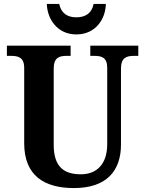

<svg xmlns="http://www.w3.org/2000/svg" viewBox="-20 -946 738 976"><path d="M368 -771C467 -771 517 -851 518 -926H456C446 -878 414 -858 368 -858C323 -858 291 -878 281 -926H218C220 -851 270 -771 368 -771ZM356 10C522 10 595 -78 595 -211V-597C595 -654 624 -662 662 -662H683V-714H439V-662H459C497 -662 525 -654 525 -601V-213C525 -112 472 -60 391 -60C306 -60 253 -97 253 -210V-597C253 -654 282 -662 319 -662H339V-714H15V-662H36C73 -662 103 -654 103 -601V-218C103 -54 204 10 356 10Z"/></svg>

Font: Noto Serif Ethiopic SemiCondensed
Style: Bold
Weight: 700
Width: 4
Designer: Monotype Design Team
Foundry: Monotype Imaging Inc.
Version: Version 2.102